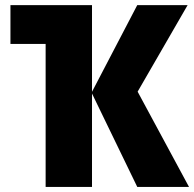

<svg xmlns="http://www.w3.org/2000/svg" viewBox="-20 -734 762 754"><path d="M716.8 -713.9 520.5 -374 722.2 0H519L341.3 -366.7V0H159.2V-561.5H21V-713.9H341.3V-373.5L519 -713.9Z"/></svg>

Font: Open Sans SemiCondensed ExtraBold
Style: Regular
Weight: 800
Width: 4
Designer: Monotype Design Team
Foundry: Monotype Imaging Inc.
Version: Version 3.000